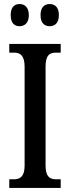

<svg xmlns="http://www.w3.org/2000/svg" viewBox="-20 -932 346 952"><path d="M227 -802C250 -802 272 -816 272 -857C272 -898 250 -912 227 -912C202 -912 181 -898 181 -857C181 -816 202 -802 227 -802ZM77 -802C100 -802 123 -816 123 -857C123 -898 100 -912 77 -912C53 -912 33 -898 33 -857C33 -816 53 -802 77 -802ZM26 0H281V-43H258C227 -43 206 -56 206 -111V-602C206 -659 226 -671 258 -671H281V-714H26V-671H49C78 -671 102 -659 102 -602V-110C102 -55 78 -43 49 -43H26Z"/></svg>

Font: Noto Serif Armenian ExtraCondensed Medium
Style: Regular
Weight: 500
Width: 2
Designer: Monotype Design Team
Foundry: Monotype Imaging Inc.
Version: Version 2.008